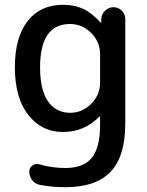

<svg xmlns="http://www.w3.org/2000/svg" viewBox="-20 -550 614 800"><path d="M272 -450Q147 -450 147 -270Q147 -174 180.5 -127Q214 -80 272 -80Q323 -80 360 -117.5Q397 -155 397 -205V-325Q397 -375 360 -412.5Q323 -450 272 -450ZM242 0Q154 0 98 -71Q42 -142 42 -270Q42 -394 95 -462Q148 -530 242 -530Q290 -530 326 -513.5Q362 -497 399 -456Q400 -455 401 -455Q402 -455 402 -456V-471Q403 -491 418 -505.5Q433 -520 453 -520Q473 -520 487.5 -505.5Q502 -491 502 -471V-35Q502 101 441 165.5Q380 230 252 230Q194 230 145 220Q126 216 114 200.5Q102 185 102 165Q102 149 115.5 139.5Q129 130 145 135Q198 150 252 150Q328 150 362.5 107.5Q397 65 397 -30V-64Q397 -65 396 -65Q395 -65 394 -64Q331 0 242 0Z"/></svg>

Font: Rounded Mplus 1c Medium
Style: Regular
Weight: 500
Version: Version 1.059.20150529